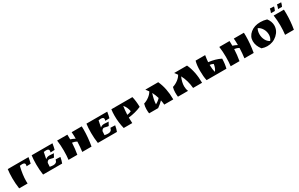

<svg xmlns="http://www.w3.org/2000/svg" viewBox="283 -2470 6679 4283"><g transform="rotate(-30 3622.5 -328.0)"><path d="M468 -387Q468 -435 396 -435Q369 -435 336 -429Q286 -224 286 -65Q286 -21 288 0H71Q51 -135 51 -268.5Q51 -402 65 -500H600Q583 -402 568 -348Q517 -347 460 -344Q468 -367 468 -387Z M1018 -299 1112 -293Q1126 -293 1133 -294L1086 -206H1077Q1058 -206 1023 -216.5Q988 -227 973 -227Q932 -227 908 -174Q904 -125 902 -76Q954 -66 984 -66H993Q1036 -66 1061.5 -85Q1087 -104 1098 -153L1218 -148Q1203 -62 1178 0H687Q667 -135 667 -268Q667 -401 681 -500H1217Q1199 -392 1185 -348Q1126 -345 1077 -344Q1085 -367 1085 -387Q1085 -435 1013 -435Q986 -435 953 -429Q931 -334 919 -262Q959 -299 1018 -299Z M1973 -417Q1973 -221 1935 0H1696Q1712 -118 1717 -254Q1665 -286 1601 -293Q1595 -146 1569 0H1342Q1355 -98 1355 -234.5Q1355 -371 1337 -500H1601Q1603 -459 1603 -378Q1661 -360 1718 -329Q1718 -422 1711 -500H1971Q1973 -444 1973 -417Z M2429 -299 2523 -293Q2537 -293 2544 -294L2497 -206H2488Q2469 -206 2434 -216.5Q2399 -227 2384 -227Q2343 -227 2319 -174Q2315 -125 2313 -76Q2365 -66 2395 -66H2404Q2447 -66 2472.5 -85Q2498 -104 2509 -153L2629 -148Q2614 -62 2589 0H2098Q2078 -135 2078 -268Q2078 -401 2092 -500H2628Q2610 -392 2596 -348Q2537 -345 2488 -344Q2496 -367 2496 -387Q2496 -435 2424 -435Q2397 -435 2364 -429Q2342 -334 2330 -262Q2370 -299 2429 -299Z M2979 -125Q2979 -68 2984 0H2764Q2723 -159 2723 -338Q2723 -429 2734 -500H3276Q3305 -387 3308 -231Q3160 -165 2979 -145ZM2980 -214Q3044 -222 3087 -246Q3071 -352 3001 -434Q2985 -335 2980 -214Z M4040 -8V0H3808Q3804 -57 3791 -118Q3729 -55 3651 0H3418Q3411 -41 3411 -108.5Q3411 -176 3431 -244Q3503 -265 3569.5 -315Q3636 -365 3666 -423Q3639 -465 3609 -500H3941Q4040 -285 4040 -8ZM3773 -191Q3747 -280 3705 -359Q3658 -221 3651 -98Q3723 -135 3773 -191Z M4782 0H4551Q4533 -201 4449 -357Q4395 -234 4395 -131Q4395 -61 4421 0H4161Q4154 -41 4154 -110Q4154 -179 4173 -244Q4246 -265 4313 -315.5Q4380 -366 4409 -423Q4387 -458 4352 -500H4683Q4782 -287 4782 0Z M4899 0Q4875 -100 4875 -250.5Q4875 -401 4904 -500H5150Q5134 -407 5129 -330Q5304 -310 5440 -242Q5437 -108 5409 0ZM5127 -261Q5127 -156 5152 -67Q5205 -133 5218 -234Q5174 -257 5127 -261Z M6150 -417Q6150 -221 6112 0H5873Q5889 -118 5894 -254Q5842 -286 5778 -293Q5772 -146 5746 0H5519Q5532 -98 5532 -234.5Q5532 -371 5514 -500H5778Q5780 -459 5780 -378Q5838 -360 5895 -329Q5895 -422 5888 -500H6148Q6150 -444 6150 -417Z M6314 -3Q6225 -117 6225 -237Q6225 -357 6325 -440Q6425 -523 6581 -523Q6664 -523 6746 -498Q6818 -407 6818 -303Q6818 -172 6711 -75Q6604 22 6452 22Q6387 22 6314 -3ZM6466 -436Q6431 -376 6431 -295Q6431 -214 6466.5 -145.5Q6502 -77 6564 -47Q6611 -107 6611 -186Q6611 -265 6572.5 -333Q6534 -401 6466 -436Z M7181 -398Q7181 -189 7147 0H6920Q6934 -107 6934 -235.5Q6934 -364 6915 -500H7179Q7181 -432 7181 -398ZM6920 -678Q6973 -673 7024 -672Q7012 -619 6989 -575Q6922 -575 6889 -576Q6914 -636 6920 -678ZM7103 -678Q7156 -673 7208 -672Q7195 -618 7173 -575Q7106 -575 7072 -576Q7097 -636 7103 -678Z"/></g></svg>

Font: Ruslan Display
Style: Regular
Weight: 400
Designer: Denis Masharov, Vladimir Rabdu
Foundry: Denis Masharov, Vladimir Rabdu
Version: Version 1.000; ttfautohint (v1.4.1)